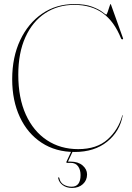

<svg xmlns="http://www.w3.org/2000/svg" viewBox="-20 -733 650 945"><path d="M584 -165Q570 -86 507.2 -35.5Q444.5 15 347.5 15Q254 15 184.8 -30.5Q115.5 -76 77.8 -156.8Q40 -237.5 40 -343Q40 -451.5 79.2 -535Q118.5 -618.5 187.5 -665.8Q256.5 -713 345.5 -713Q399.5 -713 433.5 -700Q467.5 -687 484 -674Q500.5 -661 502.5 -661Q505.5 -661 510 -674Q514.5 -687 518.5 -700Q522.5 -713 523 -713Q525.5 -713 526.5 -709.5L585 -546Q587.5 -540.5 583 -539.5Q578 -538.5 575.5 -544.5Q542 -628 485.5 -668.5Q429 -709 345.5 -709Q264.5 -709 202.2 -668Q140 -627 105 -550Q70 -473 70 -365Q70 -250.5 107.2 -168.8Q144.5 -87 211 -43Q277.5 1 365 1Q456.5 1 510 -47.2Q563.5 -95.5 582 -165.5Q583 -167 583.5 -166.5Q584 -166.5 584 -165ZM336.5 0H343.5L314.5 62.5H327.5Q364.5 62.5 386.5 81.2Q408.5 100 408.5 125.5Q408.5 154.5 388 173.2Q367.5 192 335 192Q307.5 192 289 178.5Q270.5 165 266.5 144.5Q266 140 268.5 139.5Q271 139 272 143.5Q276.5 166 294 176Q311.5 186 332.5 186Q376.5 186 376.5 128.5Q376.5 103 364.5 85.8Q352.5 68.5 327.5 68.5H310.5Q304.5 68.5 307.5 62Z"/></svg>

Font: Fraunces 144pt Thin
Style: Regular
Weight: 100
Version: Version 1.000;[f99f86859]